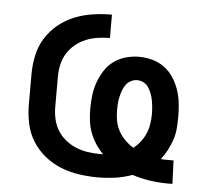

<svg xmlns="http://www.w3.org/2000/svg" viewBox="-44 -575 688 630"><g transform="rotate(5 300.0 -260.0)"><path d="M529 8Q500 8 470.5 3.5Q441 -1 413 -10Q386 0 357.5 4Q329 8 300 8Q269 8 238 3.5Q207 -1 178 -12.5Q149 -24 124.5 -44Q100 -64 83.5 -90.5Q67 -117 60.5 -148Q54 -179 54 -210V-310Q54 -341 60.5 -372Q67 -403 83.5 -429.5Q100 -456 124.5 -476Q149 -496 178 -507.5Q207 -519 238 -523.5Q269 -528 300 -528V-451Q280 -451 260 -448Q240 -445 221.5 -437.5Q203 -430 187 -417Q171 -404 160.5 -387Q150 -370 145.5 -350Q141 -330 141 -310V-210Q141 -190 145.5 -170Q150 -150 160.5 -133Q171 -116 187 -103Q203 -90 221.5 -82.5Q240 -75 260 -72Q280 -69 300 -69H311Q297 -83 286 -100Q275 -117 268 -135.5Q261 -154 258.5 -174Q256 -194 256 -214Q256 -236 258.5 -258Q261 -280 268.5 -301Q276 -322 288 -341Q300 -360 318 -373Q336 -386 357.5 -392Q379 -398 401 -398Q423 -398 445 -392Q467 -386 484.5 -373Q502 -360 514.5 -341Q527 -322 534 -301Q541 -280 543.5 -258Q546 -236 546 -214Q546 -195 544.5 -175.5Q543 -156 537 -138Q531 -120 522 -102.5Q513 -85 501 -70Q508 -69 515.5 -69Q523 -69 531 -69H543L546 8ZM408 -99Q421 -109 431 -122Q441 -135 447.5 -150Q454 -165 456.5 -181.5Q459 -198 459 -214Q459 -225 458 -236.5Q457 -248 455 -259Q453 -270 449 -280.5Q445 -291 439 -300.5Q433 -310 423 -315.5Q413 -321 401 -321Q390 -321 380 -315.5Q370 -310 363.5 -300.5Q357 -291 353.5 -280.5Q350 -270 347.5 -259Q345 -248 344.5 -236.5Q344 -225 344 -214Q344 -197 347.5 -180Q351 -163 359.5 -148Q368 -133 380.5 -120.5Q393 -108 408 -99Z"/></g></svg>

Font: Iosevka HT Medium Extended
Style: Regular
Weight: 500
Width: 7
Monospace: yes
Designer: Belleve Invis
Foundry: Belleve Invis
Version: Version 32.3.0; ttfautohint (v1.8.4)